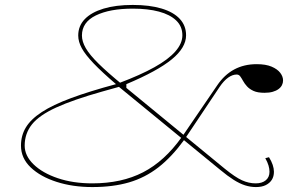

<svg xmlns="http://www.w3.org/2000/svg" viewBox="-20 -743 1202 778"><path d="M354 15Q275 15 209.5 -6Q144 -27 104.5 -64.5Q65 -102 65 -153Q65 -194 85 -227Q105 -260 149.5 -289Q194 -318 268 -345.5Q342 -373 450 -402Q393 -451 359.5 -486Q326 -521 311.5 -547.5Q297 -574 297 -599Q297 -638 323.5 -665.5Q350 -693 399.5 -708Q449 -723 518 -723Q586 -723 634.5 -708.5Q683 -694 708.5 -666.5Q734 -639 734 -600Q734 -550 676 -502.5Q618 -455 492 -402V-384L464 -407Q549 -439 605.5 -470.5Q662 -502 690.5 -534.5Q719 -567 719 -600Q719 -636 694 -660Q669 -684 624 -696Q579 -708 518 -708Q425 -708 368.5 -680.5Q312 -653 312 -599Q312 -575 327.5 -548Q343 -521 379 -485.5Q415 -450 476 -400L890 -60Q933 -25 960.5 -12.5Q988 0 1016 0Q1042 0 1057 -12.5Q1072 -25 1072 -47Q1072 -59 1068 -72.5Q1064 -86 1055 -102L1070 -106Q1080 -90 1085 -75Q1090 -60 1090 -47Q1090 -28 1081.5 -14.5Q1073 -1 1057 7Q1041 15 1017 15Q995 15 973 8Q951 1 926.5 -14.5Q902 -30 872 -55L462 -391L394 -372Q277 -339 208 -307.5Q139 -276 109.5 -239Q80 -202 80 -153Q80 -112 116 -77Q152 -42 214 -21Q276 0 354 0Q473 0 560 -45Q647 -90 716 -187L727 -177Q676 -107 622 -65Q568 -23 503 -4Q438 15 354 15ZM1052 -367Q1024 -367 1007.5 -374.5Q991 -382 981 -393Q971 -404 965 -415Q959 -426 953.5 -433.5Q948 -441 939 -441Q922 -441 904.5 -428.5Q887 -416 870 -391L733 -186L722 -195L860 -397Q889 -440 929 -461.5Q969 -483 1020 -483Q1057 -483 1080.5 -473Q1104 -463 1115.5 -448Q1127 -433 1127 -417Q1127 -407 1122.5 -398Q1118 -389 1108.5 -382Q1099 -375 1085 -371Q1071 -367 1052 -367Z"/></svg>

Font: Kalnia Expanded Thin
Style: Regular
Weight: 250
Width: 7
Designer: Frida Medrano
Foundry: Frida Medrano
Version: Version 1.105